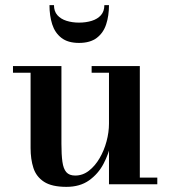

<svg xmlns="http://www.w3.org/2000/svg" viewBox="-20 -717 662 747"><path d="M238.5 10Q181.5 10 151.2 -9.8Q121 -29.5 110 -63.5Q99 -97.5 99 -141V-434H30.5V-460H219V-157Q219 -115 222.8 -87.8Q226.5 -60.5 238 -47.2Q249.5 -34 272.5 -34Q302 -34 326 -52.8Q350 -71.5 367.5 -101.5Q385 -131.5 394.5 -167Q404 -202.5 404 -236L421 -237Q421 -203 412 -160.5Q403 -118 382.5 -79.2Q362 -40.5 326.5 -15.2Q291 10 238.5 10ZM404 0V-434H336.5V-460H524V-26H592V0ZM287.5 -550Q244 -550 218.8 -569.8Q193.5 -589.5 183 -622.8Q172.5 -656 172.5 -697H190Q190 -673 203.2 -658Q216.5 -643 238.8 -636Q261 -629 287.5 -629Q314.5 -629 337 -636Q359.5 -643 372.8 -658Q386 -673 386 -697H404Q404 -656 393.2 -622.8Q382.5 -589.5 356.8 -569.8Q331 -550 287.5 -550Z"/></svg>

Font: Bodoni Moda SC 9pt SemiBold
Style: Regular
Weight: 600
Designer: Owen Earl
Foundry: indestructible type
Version: Version 2.005